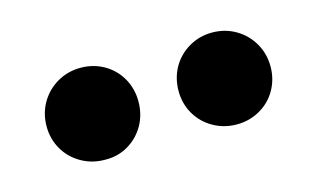

<svg xmlns="http://www.w3.org/2000/svg" viewBox="-37 -837 523 317"><g transform="rotate(-15 224.5 -678.5)"><path d="M258.8 -677.7Q258.8 -699.7 269 -717.8Q279.3 -735.8 297.4 -746.3Q315.4 -756.8 336.9 -756.8Q358.9 -756.8 377 -746.3Q395 -735.8 405.5 -717.8Q416 -699.7 416 -677.7Q416 -656.2 405.8 -638.2Q395.5 -620.1 377.4 -609.9Q359.4 -599.6 337.9 -599.6Q315.9 -599.6 297.9 -609.9Q279.8 -620.1 269.3 -637.9Q258.8 -655.8 258.8 -677.7ZM33.2 -677.7Q33.2 -699.7 43.7 -717.8Q54.2 -735.8 72.3 -746.3Q90.3 -756.8 112.3 -756.8Q133.8 -756.8 151.9 -746.6Q169.9 -736.3 180.2 -718.3Q190.4 -700.2 190.4 -678.7Q190.4 -656.2 180.2 -638.2Q169.9 -620.1 152.1 -609.6Q134.3 -599.1 112.3 -599.6Q90.3 -599.6 72.3 -609.9Q54.2 -620.1 43.7 -637.9Q33.2 -655.8 33.2 -677.7Z"/></g></svg>

Font: Reddit Sans Fudge
Style: Bold
Weight: 700
Designer: Stephen Hutchings
Foundry: Reddit
Version: Version 1.013